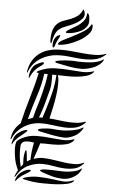

<svg xmlns="http://www.w3.org/2000/svg" viewBox="-62 -995 618 1037"><g transform="rotate(5 246.5 -477.0)"><path d="M475 -693Q482 -698 481 -693.5Q480 -689 478 -686Q469 -672 454.5 -662Q440 -652 423.5 -646Q407 -640 391 -637Q375 -634 363 -634Q332 -634 299 -640Q266 -646 233 -653Q231 -653 226 -655Q221 -657 221 -659Q219 -662 224.5 -664Q230 -666 232 -666Q239 -668 250.5 -669.5Q262 -671 275 -672Q288 -673 299.5 -673Q311 -673 319 -673Q341 -671 364.5 -671Q388 -671 409 -673Q430 -675 447.5 -680Q465 -685 475 -693ZM489 -726Q494 -728 492 -725Q490 -722 489 -721Q463 -698 432 -692Q401 -686 367.5 -687.5Q334 -689 298.5 -693.5Q263 -698 227 -696Q206 -695 183 -688Q160 -681 139.5 -668.5Q119 -656 102.5 -636.5Q86 -617 77 -592Q75 -588 74.5 -588Q74 -588 73.5 -589Q73 -590 73 -592Q73 -594 73 -595Q79 -631 95 -656Q111 -681 133 -696.5Q155 -712 181 -719Q207 -726 233 -727Q269 -728 303.5 -724.5Q338 -721 370.5 -718Q403 -715 433 -715.5Q463 -716 489 -726ZM160 -648Q162 -645 154 -638Q146 -631 142 -629Q134 -623 127 -617.5Q120 -612 114 -604Q106 -595 100.5 -586Q95 -577 90 -566Q88 -559 86 -559Q85 -559 85 -566V-573Q87 -588 91 -600Q95 -612 105 -625Q109 -631 118.5 -636.5Q128 -642 137 -646Q146 -650 153 -651Q160 -652 160 -648ZM430 -626Q435 -628 434.5 -625.5Q434 -623 432 -621Q419 -606 394.5 -599Q370 -592 342 -589.5Q314 -587 286.5 -588Q259 -589 241 -589Q247 -569 246.5 -540.5Q246 -512 241.5 -479.5Q237 -447 230 -414Q223 -381 216 -352Q243 -350 269 -346.5Q295 -343 319 -341.5Q343 -340 365 -341.5Q387 -343 408 -351Q413 -353 413 -350Q413 -347 411 -345Q387 -321 358 -315Q329 -309 297 -311Q265 -313 232 -318Q199 -323 166 -322Q145 -321 124 -315Q103 -309 83.5 -297Q64 -285 47.5 -267.5Q31 -250 21 -226Q20 -222 18 -222Q16 -222 16 -225.5Q16 -229 17 -231Q22 -260 34 -279Q46 -298 63 -312Q80 -384 101.5 -456Q123 -528 137 -592Q136 -592 130.5 -592.5Q125 -593 125 -595Q125 -597 128 -599Q131 -601 134 -603Q176 -623 220 -624.5Q264 -626 310 -622Q339 -620 368.5 -618Q398 -616 430 -626ZM210 -589Q211 -564 210 -542Q209 -520 204 -503Q195 -467 184 -428Q173 -389 159 -352Q163 -353 168 -353Q173 -353 178 -353L193 -400Q207 -444 218.5 -491Q230 -538 233 -589ZM167 -590Q159 -530 138 -467Q117 -404 100 -338Q108 -341 114.5 -343.5Q121 -346 127 -348Q132 -368 137 -386.5Q142 -405 147 -419Q149 -425 154 -442Q159 -459 165 -483Q171 -507 177 -535Q183 -563 186 -590ZM399 -318Q404 -322 403.5 -317.5Q403 -313 401 -311Q393 -297 380.5 -286Q368 -275 354 -268.5Q340 -262 325.5 -258.5Q311 -255 300 -256Q269 -258 235 -264.5Q201 -271 170 -278Q168 -279 163.5 -280.5Q159 -282 159 -285Q158 -287 162.5 -289.5Q167 -292 169 -292Q176 -294 186.5 -295Q197 -296 208.5 -297Q220 -298 230.5 -297.5Q241 -297 248 -296Q266 -294 287.5 -294Q309 -294 330.5 -297Q352 -300 370 -305Q388 -310 399 -318ZM421 -130Q423 -131 423 -129Q423 -127 422 -125Q400 -101 373.5 -95Q347 -89 318 -90.5Q289 -92 259 -98Q229 -104 200 -104Q163 -105 124.5 -87Q86 -69 60 -25Q57 -21 56 -21Q55 -21 55.5 -24Q56 -27 56 -28Q60 -39 63.5 -45Q67 -51 71 -59Q57 -87 51 -115.5Q45 -144 44 -175Q44 -198 48 -209Q52 -220 75 -232Q113 -252 156 -252Q199 -252 242 -247Q270 -244 298 -242.5Q326 -241 356 -251Q361 -253 360 -249.5Q359 -246 357 -244Q344 -228 321 -222Q298 -216 272 -214.5Q246 -213 222 -214Q198 -215 184 -214H178Q171 -190 163.5 -168.5Q156 -147 149 -127Q164 -132 177.5 -134.5Q191 -137 206 -136Q235 -135 264 -130Q293 -125 320.5 -121.5Q348 -118 373.5 -118.5Q399 -119 421 -130ZM144 -215Q138 -216 125.5 -217.5Q113 -219 98 -217Q88 -216 81 -209Q74 -202 73 -192Q71 -162 74 -134.5Q77 -107 84 -78L96 -93Q95 -105 95 -119Q95 -133 96.5 -144.5Q98 -156 100 -163Q102 -170 105 -170Q107 -170 108 -165Q109 -160 110 -154Q111 -148 111.5 -142Q112 -136 112 -133Q113 -127 113.5 -121.5Q114 -116 115 -110Q120 -113 124 -116Q128 -119 133 -121Q134 -166 144 -215ZM414 -97Q414 -94 412 -90Q406 -76 395 -65.5Q384 -55 371 -48Q358 -41 344.5 -37.5Q331 -34 321 -34Q286 -34 257.5 -42Q229 -50 201 -60Q199 -61 195 -63Q191 -65 190 -68Q189 -70 194 -72Q199 -74 201 -74Q207 -75 216.5 -75.5Q226 -76 236.5 -76Q247 -76 257 -75.5Q267 -75 274 -75Q291 -74 311 -73.5Q331 -73 349.5 -75.5Q368 -78 384.5 -83Q401 -88 410 -97Q413 -100 414 -97ZM103 -277Q103 -274 96.5 -268Q90 -262 81.5 -255Q73 -248 65.5 -242Q58 -236 56 -234Q48 -226 41 -218.5Q34 -211 29 -200Q24 -191 24 -197.5Q24 -204 25 -207Q27 -215 31.5 -228.5Q36 -242 49 -255Q55 -260 63.5 -265.5Q72 -271 80.5 -274.5Q89 -278 95.5 -279Q102 -280 103 -277ZM377 -29Q378 -25 374 -23Q362 -13 340.5 -8.5Q319 -4 294.5 -2Q270 0 247 0Q224 0 210 0Q185 0 157.5 -3.5Q130 -7 110 -12Q108 -13 104.5 -13.5Q101 -14 101 -16Q101 -18 104.5 -19.5Q108 -21 110 -22Q148 -34 187.5 -32.5Q227 -31 267 -26Q292 -22 317.5 -20Q343 -18 371 -29Q377 -31 377 -29ZM140 -63Q140 -60 133.5 -55.5Q127 -51 119 -46Q111 -41 103.5 -36.5Q96 -32 93 -30Q85 -23 79 -18Q73 -13 67 -5Q62 0 60 0H59V-1Q59 -1 59 -3Q64 -18 69.5 -28Q75 -38 89 -49Q95 -53 103 -57.5Q111 -62 119 -64.5Q127 -67 133 -67Q139 -67 140 -63ZM230 -805Q236 -807 235 -803Q234 -799 232 -794Q227 -785 224 -779.5Q221 -774 219 -769.5Q217 -765 215 -759.5Q213 -754 210 -744Q208 -739 206.5 -738Q205 -737 204 -736Q201 -734 199.5 -739Q198 -744 198 -752Q198 -758 199.5 -766Q201 -774 205 -782Q209 -790 215 -796.5Q221 -803 230 -805ZM193 -766Q190 -757 189 -757Q187 -757 185.5 -763Q184 -769 184 -774Q184 -812 192.5 -833.5Q201 -855 215.5 -867Q230 -879 248 -885Q266 -891 284 -898Q302 -905 318.5 -916.5Q335 -928 346 -952Q348 -957 351 -951Q354 -945 356 -936Q359 -918 346.5 -904Q334 -890 316 -879.5Q298 -869 278 -861.5Q258 -854 245 -848Q218 -835 207.5 -813.5Q197 -792 193 -766ZM227 -757Q227 -767 250 -779Q273 -791 302.5 -805.5Q332 -820 360 -838Q388 -856 398 -878H400Q404 -878 404.5 -872Q405 -866 405 -864Q405 -842 385.5 -822Q366 -802 338 -786.5Q310 -771 280.5 -762Q251 -753 231 -753Q227 -753 227 -757ZM264 -825Q266 -832 282.5 -841Q299 -850 318.5 -862Q338 -874 353.5 -891.5Q369 -909 369 -933Q369 -936 369.5 -936Q370 -936 375 -934Q381 -929 382.5 -915.5Q384 -902 384 -894Q384 -876 373 -862Q362 -848 345 -839Q328 -830 308 -825Q288 -820 271 -820Q269 -820 266 -820.5Q263 -821 264 -825Z"/></g></svg>

Font: mr_AkronimG
Style: Regular
Weight: 400
Version: Version 1.002 April 14, 2020